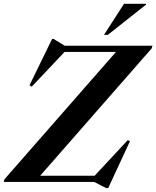

<svg xmlns="http://www.w3.org/2000/svg" viewBox="-50 -955 821 1008"><path d="M750.5 -715 746 -700.5 161 -32.5H447L621 -219.5L632 -213L518 32.5H507.5L444 0H-30.5L-26.5 -14L559 -682.5H289L116.5 -500L105 -507.5L223.5 -750.5H231.5L289.5 -715ZM496 -772 601 -935H717L716.5 -930.5L516 -772Z"/></svg>

Font: Newsreader 72pt SemiBold
Style: Italic
Weight: 600
Italic angle: -17°
Designer: Hugues Gentile
Foundry: Production Type
Version: Version 1.003; ttfautohint (v1.8.3)